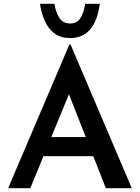

<svg xmlns="http://www.w3.org/2000/svg" viewBox="-20 -994 739 1014"><path d="M23 0 346 -758H353L676 0H539L314 -573L399 -630L140 0ZM227 -270H474L515 -169H191ZM350 -793Q284 -793 244.5 -839Q205 -885 191 -974H267Q275 -928 294 -899Q313 -870 350 -870Q387 -870 405 -899Q423 -928 430 -974H507Q495 -883 455.5 -838Q416 -793 350 -793Z"/></svg>

Font: Reem Kufi Fun Medium
Style: Regular
Weight: 500
Designer: Khaled Hosny
Version: Version 1.005